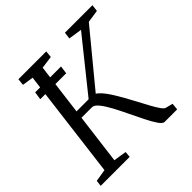

<svg xmlns="http://www.w3.org/2000/svg" viewBox="-190 -906 1068 1068"><g transform="rotate(-45 344.0 -371.5)"><path d="M112.5 -578.5 119.5 -625.5H323L316.5 -578.5ZM512 0Q498.5 0 481.5 -24.8Q464.5 -49.5 444.8 -88.8Q425 -128 404.2 -171.8Q383.5 -215.5 362.5 -254.8Q341.5 -294 321.5 -318.8Q301.5 -343.5 284 -343.5H182.5L188 -388H302.5L545.5 -691L466 -703L471 -743H687.5L682.5 -703L608 -692L328.5 -353L338 -387.5Q351 -384.5 364.5 -372.8Q378 -361 392 -342.5Q406 -324 420.2 -301Q434.5 -278 448.5 -253Q467.5 -219.5 485.5 -185Q503.5 -150.5 519.5 -121.2Q535.5 -92 548.8 -73Q562 -54 571.5 -51L615 -40L611 0ZM9.5 0 13.5 -35 86 -47 167 -693 101 -703 105 -743H324L320 -703L246 -693L164 -47L240.5 -35L237.5 0Z"/></g></svg>

Font: Merriweather Light
Style: Italic
Weight: 300
Italic angle: -7.8°
Designer: Eben Sorkin
Foundry: Eben Sorkin
Version: Version 2.101